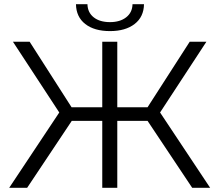

<svg xmlns="http://www.w3.org/2000/svg" viewBox="-20 -900 1051 920"><path d="M507 -751Q432 -751 388.5 -785Q345 -819 344 -880H399Q400 -840 429 -817Q458 -794 507 -794Q555 -794 584.5 -817Q614 -840 615 -880H670Q669 -819 625 -785Q581 -751 507 -751ZM901 0 687 -321H542V0H470V-321H324L110 0H24L264 -361L42 -700H122L323 -386H470V-700H542V-386H687L889 -700H969L747 -361L987 0Z"/></svg>

Font: mBank
Style: Regular
Weight: 400
Designer: Julieta Ulanovsky
Foundry: Julieta Ulanovsky
Version: Version 7.200;PS 007.200;hotconv 1.0.88;makeotf.lib2.5.64775